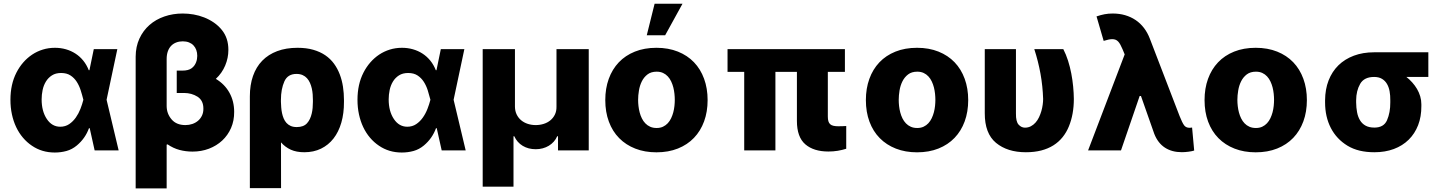

<svg xmlns="http://www.w3.org/2000/svg" viewBox="-20 -810 7776 1034"><path d="M68.5 -419Q84.2 -449.6 105.6 -474.1Q127.1 -498.6 153.6 -516.2Q180 -533.7 210.8 -543.1Q241.5 -552.6 275.9 -552.6Q306.8 -552.6 334.9 -544.6Q362.9 -536.6 386.5 -521.3Q410.2 -506 428.4 -483.5Q446.7 -460.9 458.1 -431.8H461.6L485.1 -545.5H611.9L554 -272.7L619 0H489.7L463.1 -119.7H459.2Q439.3 -64.6 393.8 -26.6Q368.3 -5.3 338.2 3Q308.2 11.4 274.9 11.4Q205.6 11.4 152 -25.2Q125 -43.3 103.5 -68.7Q82 -94.1 67.1 -125.5Q52.2 -157 44.2 -194.1Q36.2 -231.2 36.2 -272.7Q36.2 -356.2 68.5 -419ZM232.2 -169Q259.9 -127.5 304.3 -127.5Q331.7 -127.5 352.5 -141.5Q373.2 -155.5 388.3 -177Q403.4 -198.5 413.2 -223.7Q422.9 -248.9 428.6 -271.3L429 -272.7L428.6 -274.1Q422.6 -298.3 414.6 -323.5Q406.6 -348.7 393.3 -369.5Q380 -390.3 359.7 -403.6Q339.5 -416.9 308.9 -416.9Q279.8 -416.9 259.8 -404.1Q239.7 -391.3 227.3 -370.9Q214.8 -350.5 209.5 -325.3Q204.2 -300.1 204.2 -274.9Q204.2 -210.9 232.2 -169Z M710.6 -505Q710.9 -558.9 730.8 -602.1Q750.7 -645.2 784.8 -675.2Q818.9 -705.3 865.1 -721.2Q911.2 -737.2 964.1 -737.2Q993.3 -737.2 1022.7 -732.1Q1052.2 -726.9 1079.7 -716.1Q1107.2 -705.3 1131.6 -688.6Q1155.9 -671.9 1174.7 -648.8Q1210.2 -605.1 1209.9 -540.8Q1209.9 -497.9 1192.8 -457.2Q1175.8 -416.5 1142.4 -385.3Q1190.3 -356.5 1215.7 -310.5Q1241.1 -264.6 1241.1 -207.7Q1241.5 -160.2 1224.3 -120.7Q1207 -81.3 1176.7 -53.1Q1146.3 -24.9 1105.3 -9.2Q1064.3 6.4 1017 6.4Q980.5 6.4 946.9 -2.5Q913.4 -11.4 882.1 -32.7L877.5 -30.9V204.5H710.6ZM877.5 -238.3Q877.8 -217 884.6 -199.4Q891.3 -181.8 904.5 -166.5Q930.4 -136.4 978.7 -136.4Q998.2 -136.4 1015.8 -142.4Q1033.4 -148.4 1046.7 -159.8Q1060 -171.2 1067.8 -187.7Q1075.6 -204.2 1075.3 -224.8Q1075.6 -268.5 1044 -289.1Q1012.1 -309.3 970.9 -309.3H931.8V-429.7H961.6Q995 -429.7 1012.4 -442.8Q1021.3 -449.6 1027 -457.7Q1032.7 -465.9 1036 -474.6Q1039.4 -483.3 1040.8 -492.2Q1042.3 -501.1 1042.3 -509.2Q1042.3 -526.3 1037.1 -540.7Q1032 -555 1022 -565.5Q1012.1 -576 997.5 -581.7Q983 -587.4 964.1 -587.4Q945.3 -587.4 929.3 -581.3Q913.4 -575.3 901.8 -563.4Q890.3 -551.5 883.9 -533.6Q877.5 -515.6 877.5 -492.2Z M1325.6 203.1V-291.2Q1325.6 -352.3 1342.5 -400.7Q1359.4 -449.2 1392.2 -483Q1425.1 -516.7 1472.8 -534.6Q1520.6 -552.6 1582.4 -552.6Q1630 -552.6 1667.1 -541.9Q1704.2 -531.2 1731.9 -512.3Q1759.6 -493.3 1778.8 -467Q1797.9 -440.7 1809.8 -409.4Q1821.7 -378.2 1827.1 -343Q1832.4 -307.9 1832.4 -271.3V-261.4Q1832.7 -199.6 1818.2 -149.5Q1803.6 -99.4 1776.1 -64.1Q1748.6 -28.8 1708.8 -9.4Q1669 9.9 1619 9.9Q1576.3 9.9 1546 -3.9Q1515.6 -17.8 1493.3 -43.3L1493.6 203.1ZM1492.9 -272V-261.7Q1493.3 -247.2 1494.5 -231.4Q1495.7 -215.6 1498.9 -200.5Q1502.1 -185.4 1507.8 -171.9Q1513.5 -158.4 1522.7 -148.1Q1532 -137.8 1545.6 -131.7Q1559.3 -125.7 1578.1 -125.7Q1615.1 -125.7 1633.5 -146.3Q1642.8 -156.6 1649 -169.9Q1655.2 -183.2 1658.7 -198.2Q1662.3 -213.1 1663.7 -229.2Q1665.1 -245.4 1665.1 -261.4V-271.3Q1665.1 -286.2 1663.9 -302.4Q1662.6 -318.5 1659.1 -334.2Q1655.5 -349.8 1649.3 -363.8Q1643.1 -377.8 1633.3 -388.7Q1623.6 -399.5 1609.6 -405.7Q1595.5 -411.9 1576.7 -411.9Q1529.8 -411.9 1511.7 -372.2Q1492.9 -330.3 1492.9 -272Z M1937.5 -419Q1953.1 -449.6 1974.6 -474.1Q1996.1 -498.6 2022.5 -516.2Q2049 -533.7 2079.7 -543.1Q2110.4 -552.6 2144.9 -552.6Q2175.8 -552.6 2203.8 -544.6Q2231.9 -536.6 2255.5 -521.3Q2279.1 -506 2297.4 -483.5Q2315.7 -460.9 2327.1 -431.8H2330.6L2354 -545.5H2480.8L2422.9 -272.7L2487.9 0H2358.7L2332 -119.7H2328.1Q2308.2 -64.6 2262.8 -26.6Q2237.2 -5.3 2207.2 3Q2177.2 11.4 2143.8 11.4Q2074.6 11.4 2021 -25.2Q1994 -43.3 1972.5 -68.7Q1951 -94.1 1936.1 -125.5Q1921.2 -157 1913.2 -194.1Q1905.2 -231.2 1905.2 -272.7Q1905.2 -356.2 1937.5 -419ZM2101.2 -169Q2128.9 -127.5 2173.3 -127.5Q2200.6 -127.5 2221.4 -141.5Q2242.2 -155.5 2257.3 -177Q2272.4 -198.5 2282.1 -223.7Q2291.9 -248.9 2297.6 -271.3L2297.9 -272.7L2297.6 -274.1Q2291.5 -298.3 2283.6 -323.5Q2275.6 -348.7 2262.3 -369.5Q2248.9 -390.3 2228.7 -403.6Q2208.5 -416.9 2177.9 -416.9Q2148.8 -416.9 2128.7 -404.1Q2108.7 -391.3 2096.2 -370.9Q2083.8 -350.5 2078.5 -325.3Q2073.2 -300.1 2073.2 -274.9Q2073.2 -210.9 2101.2 -169Z M2579.5 195.3V-545.5H2753.2V-235.4Q2753.6 -211.6 2762.6 -193.2Q2771.7 -174.7 2786.9 -162.1Q2802.2 -149.5 2822.4 -142.9Q2842.7 -136.4 2865.1 -136.4Q2887.4 -136.4 2907.8 -142.8Q2928.3 -149.1 2943.7 -161.8Q2959.2 -174.4 2968.2 -192.8Q2977.3 -211.3 2976.9 -235.4V-545.5H3150.6V0H2985.1V-76.3H2980.8Q2973.7 -60 2962.2 -47.1Q2950.6 -34.1 2935.5 -25Q2920.5 -16 2902.7 -11.2Q2884.9 -6.4 2865.1 -6.4Q2825.3 -6.4 2794.9 -24.7Q2764.6 -43 2749.6 -76.3H2745.4V195.3Z M3239.7 -271Q3239.7 -333.5 3258.3 -385.1Q3277 -436.8 3312.3 -474.1Q3347.7 -511.4 3399 -532Q3450.3 -552.6 3515.3 -552.6Q3579.5 -552.6 3630.7 -532.1Q3681.8 -511.7 3717.3 -474.8Q3752.8 -437.9 3771.8 -385.8Q3790.8 -333.8 3790.8 -271Q3790.8 -208.1 3771.8 -156.2Q3752.8 -104.4 3717.3 -67.5Q3681.8 -30.5 3630.7 -10.1Q3579.5 10.3 3515.3 10.3Q3452.4 10.3 3401.5 -9.6Q3350.5 -29.5 3314.5 -66.1Q3278.4 -102.6 3259.1 -154.7Q3239.7 -206.7 3239.7 -271ZM3416.5 -272Q3416.5 -256 3418.5 -238.6Q3420.5 -221.2 3424.9 -204.4Q3429.3 -187.5 3436.8 -172.4Q3444.2 -157.3 3455.3 -145.8Q3466.3 -134.2 3481.4 -127.5Q3496.4 -120.7 3516.3 -120.7Q3535.9 -120.7 3550.6 -127.7Q3565.3 -134.6 3576.2 -146.3Q3587 -158 3594.3 -173.3Q3601.6 -188.6 3606 -205.4Q3610.4 -222.3 3612.2 -239.5Q3614 -256.7 3614 -272Q3614 -287.6 3612.2 -304.9Q3610.4 -322.1 3606.2 -339Q3601.9 -355.8 3594.6 -371.3Q3587.4 -386.7 3576.5 -398.4Q3565.7 -410.2 3550.8 -417.1Q3535.9 -424 3516.3 -424Q3486.5 -424 3467.2 -409.3Q3447.8 -394.5 3436.6 -372Q3425.4 -349.4 3421 -322.8Q3416.5 -296.2 3416.5 -272ZM3505.3 -789.8H3655.5L3562.1 -620H3463.1Z M3898.1 -545.5H4530.2V-422.9H4438.2V-182.5Q4438.2 -167.3 4441.2 -157.1Q4444.2 -147 4451 -141Q4457.7 -134.9 4468.6 -132.5Q4479.4 -130 4494.7 -130Q4507.5 -130 4518.1 -130.5Q4528.8 -131 4537.3 -131.4V-8.9Q4516 -2.1 4491.8 2Q4467.7 6 4441.1 6Q4362.2 6 4317.1 -32.7Q4271.7 -71.7 4271.7 -158.7V-422.9H4155.9V0H3987.9V-422.9H3898.1Z M4643.1 -271Q4643.1 -333.5 4661.8 -385.1Q4680.4 -436.8 4715.7 -474.1Q4751.1 -511.4 4802.4 -532Q4853.7 -552.6 4918.7 -552.6Q4983 -552.6 5034.1 -532.1Q5085.2 -511.7 5120.7 -474.8Q5156.2 -437.9 5175.2 -385.8Q5194.2 -333.8 5194.2 -271Q5194.2 -208.1 5175.2 -156.2Q5156.2 -104.4 5120.7 -67.5Q5085.2 -30.5 5034.1 -10.1Q4983 10.3 4918.7 10.3Q4855.8 10.3 4804.9 -9.6Q4753.9 -29.5 4717.9 -66.1Q4681.8 -102.6 4662.5 -154.7Q4643.1 -206.7 4643.1 -271ZM4919.7 -120.7Q4939.3 -120.7 4954 -127.7Q4968.8 -134.6 4979.6 -146.3Q4990.4 -158 4997.7 -173.3Q5005 -188.6 5009.4 -205.4Q5013.8 -222.3 5015.6 -239.5Q5017.4 -256.7 5017.4 -272Q5017.4 -287.6 5015.6 -304.9Q5013.8 -322.1 5009.6 -339Q5005.3 -355.8 4998 -371.3Q4990.8 -386.7 4979.9 -398.4Q4969.1 -410.2 4954.2 -417.1Q4939.3 -424 4919.7 -424Q4889.9 -424 4870.6 -409.3Q4851.2 -394.5 4840 -372Q4828.8 -349.4 4824.4 -322.8Q4820 -296.2 4820 -272Q4820 -256 4821.9 -238.6Q4823.9 -221.2 4828.3 -204.4Q4832.7 -187.5 4840.2 -172.4Q4847.7 -157.3 4858.7 -145.8Q4869.7 -134.2 4884.8 -127.5Q4899.9 -120.7 4919.7 -120.7Z M5283.4 -200.3V-545.5H5451.3V-198.9Q5450.6 -155.2 5465.6 -138.8Q5480.5 -122.5 5499.6 -122.5Q5517.4 -122.5 5531.6 -130Q5545.8 -137.4 5556.8 -149.9Q5567.8 -162.3 5575.5 -178.4Q5583.1 -194.6 5588.1 -211.6Q5593 -228.7 5595.3 -245.7Q5597.7 -262.8 5597.7 -277Q5595.5 -345.9 5583.5 -412.8Q5571.4 -479.8 5550.1 -545.5H5706.3Q5721.2 -516.7 5731.9 -483.1Q5742.5 -449.6 5749.3 -414.4Q5756 -379.3 5759.4 -344.1Q5762.8 -308.9 5763.1 -277Q5763.1 -194.6 5736.5 -129.6Q5723.4 -97.3 5702.6 -71.4Q5681.8 -45.5 5653.1 -27.3Q5624.3 -9.2 5587.4 0.4Q5550.4 9.9 5504.6 9.9Q5405.2 9.9 5343.8 -40.8Q5283 -91.3 5283.4 -200.3Z M6036.9 -517 6025.6 -544.4Q6019.5 -558.9 6013.8 -569.2Q6008.2 -579.5 6001.8 -586.3Q5995.4 -593 5987.6 -596.1Q5979.8 -599.1 5969.5 -599.1Q5960.6 -599.1 5949.6 -596.8Q5938.6 -594.5 5923.7 -589.8L5885.3 -721.6Q5908 -729.4 5928.4 -733.3Q5948.9 -737.2 5972.3 -737.2Q6008.2 -737.2 6039.2 -728.2Q6070.3 -719.1 6095.9 -701.9Q6121.4 -684.7 6140.8 -659.3Q6160.2 -633.9 6172.6 -601.2L6332.7 -184.7Q6346.9 -148.8 6357.2 -134.9Q6367.2 -121.8 6386 -121.8Q6389.9 -121.8 6393.3 -122.3Q6396.7 -122.9 6399.9 -123.2L6411.2 0.7Q6406.2 2.5 6398.4 4.1Q6390.6 5.7 6381.6 6.9Q6372.5 8.2 6362.7 8.9Q6353 9.6 6344.5 9.6Q6291.2 9.6 6253.6 -14.9Q6215.9 -39.4 6196.4 -88.8L6124.6 -293H6117.5L6017 0H5839.8Z M6467 -271Q6467 -333.5 6485.6 -385.1Q6504.3 -436.8 6539.6 -474.1Q6574.9 -511.4 6626.2 -532Q6677.6 -552.6 6742.5 -552.6Q6806.8 -552.6 6858 -532.1Q6909.1 -511.7 6944.6 -474.8Q6980.1 -437.9 6999.1 -385.8Q7018.1 -333.8 7018.1 -271Q7018.1 -208.1 6999.1 -156.2Q6980.1 -104.4 6944.6 -67.5Q6909.1 -30.5 6858 -10.1Q6806.8 10.3 6742.5 10.3Q6679.7 10.3 6628.7 -9.6Q6577.8 -29.5 6541.7 -66.1Q6505.7 -102.6 6486.3 -154.7Q6467 -206.7 6467 -271ZM6743.6 -120.7Q6763.1 -120.7 6777.9 -127.7Q6792.6 -134.6 6803.4 -146.3Q6814.3 -158 6821.6 -173.3Q6828.8 -188.6 6833.3 -205.4Q6837.7 -222.3 6839.5 -239.5Q6841.3 -256.7 6841.3 -272Q6841.3 -287.6 6839.5 -304.9Q6837.7 -322.1 6833.5 -339Q6829.2 -355.8 6821.9 -371.3Q6814.6 -386.7 6803.8 -398.4Q6793 -410.2 6778.1 -417.1Q6763.1 -424 6743.6 -424Q6713.8 -424 6694.4 -409.3Q6675.1 -394.5 6663.9 -372Q6652.7 -349.4 6648.3 -322.8Q6643.8 -296.2 6643.8 -272Q6643.8 -256 6645.8 -238.6Q6647.7 -221.2 6652.2 -204.4Q6656.6 -187.5 6664.1 -172.4Q6671.5 -157.3 6682.5 -145.8Q6693.5 -134.2 6708.6 -127.5Q6723.7 -120.7 6743.6 -120.7Z M7116.1 -269.9Q7116.5 -329.2 7135.1 -377Q7153.8 -424.7 7188 -458.3Q7222.3 -491.8 7271 -510.1Q7319.6 -528.4 7380.3 -528.4H7672.2V-395.6H7554Q7570.7 -382.5 7585.4 -366.1Q7600.1 -349.8 7611.2 -331Q7622.2 -312.1 7628.4 -291.4Q7634.6 -270.6 7634.6 -248.6V-238.6Q7634.9 -181.8 7617.2 -136Q7599.4 -90.2 7566.4 -57.7Q7533.4 -25.2 7486.5 -7.6Q7439.6 9.9 7381.7 9.9Q7338.8 9.9 7302.9 1.4Q7267 -7.1 7236.9 -25.2Q7177.9 -61.1 7147 -121.1Q7116.1 -181.1 7116.1 -258.5ZM7381.7 -122.9Q7432.2 -122.9 7449.6 -162.3Q7467.7 -203.8 7467.3 -258.5V-269.9Q7467.7 -295.5 7463.6 -318.2Q7459.5 -340.9 7449.4 -358.1Q7439.3 -375.4 7422.4 -385.5Q7405.5 -395.6 7380.3 -395.6Q7326.3 -395.6 7305 -358.3Q7283.7 -321 7283.4 -269.9V-258.5Q7283.7 -230.1 7288.4 -205.4Q7293 -180.8 7304.2 -162.3Q7315.3 -143.8 7334.2 -133.3Q7353 -122.9 7381.7 -122.9Z"/></svg>

Font: Inter P Extra Bold
Style: Regular
Weight: 800
Designer: Rasmus Andersson
Foundry: rsms
Version: Version 3.018;git-588b23468